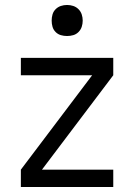

<svg xmlns="http://www.w3.org/2000/svg" viewBox="-20 -753 540 773"><path d="M64 0V-70L351 -450H64V-520H436V-450L149 -70H436V0ZM250 -608Q237 -608 225 -611.5Q213 -615 204 -624Q195 -633 191.5 -645Q188 -657 188 -670Q188 -683 191.5 -695Q195 -707 204 -716Q213 -725 225 -729Q237 -733 250 -733Q263 -733 275 -729Q287 -725 296 -716Q305 -707 309 -695Q313 -683 313 -670Q313 -657 309 -645Q305 -633 296 -624Q287 -615 275 -611.5Q263 -608 250 -608Z"/></svg>

Font: Moesevka
Style: Regular
Weight: 400
Monospace: yes
Designer: Belleve Invis
Foundry: Belleve Invis
Version: Version 32.5.0; ttfautohint (v1.8.4)